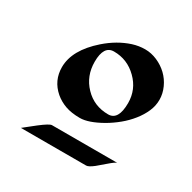

<svg xmlns="http://www.w3.org/2000/svg" viewBox="-116 -827 711 712"><g transform="rotate(30 239.5 -470.5)"><path d="M320.3 -402.3Q264.6 -370.6 228.3 -370.6Q191.9 -370.6 166 -379.9Q140.1 -389.2 120.1 -406.2Q76.7 -443.8 76.7 -501Q76.7 -574.2 156.7 -644.5Q204.6 -686.5 258.8 -704.1Q285.2 -712.4 311.5 -712.4Q337.9 -712.4 363.3 -701.4Q388.7 -690.4 408.2 -671.9Q427.7 -653.3 439.2 -627.9Q450.7 -602.5 450.7 -576.4Q450.7 -550.3 439.9 -525.9Q429.2 -501.5 411.1 -478.8Q393.1 -456.1 369.4 -436.5Q345.7 -417 320.3 -402.3ZM431.6 -295.9Q423.8 -293.9 400.6 -273.7Q377.4 -253.4 368.2 -246.1Q347.2 -229.5 336.9 -229.5H57.6Q63.5 -233.9 76.9 -244.9Q90.3 -255.9 105.5 -267.6Q142.1 -295.9 152.3 -295.9ZM312.5 -434.6Q356 -434.6 356 -507.8Q356 -565.9 314.5 -606.4Q272.9 -647.5 215.3 -647.5Q171.9 -647.5 171.9 -579.1Q171.9 -518.1 211.9 -476.6Q252 -434.6 312.5 -434.6Z"/></g></svg>

Font: Fondamento
Style: Regular
Weight: 400
Version: Version 1.000